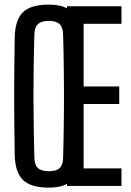

<svg xmlns="http://www.w3.org/2000/svg" viewBox="-20 -828 584 855"><path d="M197 7.5Q117.5 7.5 82.2 -26.8Q47 -61 45.5 -140Q44.5 -206 43.8 -270.8Q43 -335.5 43 -400Q43 -464.5 43.8 -529.2Q44.5 -594 45.5 -660Q47 -739.5 82.2 -773.5Q117.5 -807.5 197 -807.5Q249.5 -807.5 278 -790.5L278.5 -800H521V-722H352.5V-443H511V-365H352.5V-78H521V0H278.5L278 -9.5Q249.5 7.5 197 7.5ZM197 -65.5Q230.5 -65.5 245.5 -79.5Q260.5 -93.5 261 -125.5Q262 -157.5 262.8 -194.8Q263.5 -232 264 -272.5Q264.5 -313 264.8 -355.2Q265 -397.5 264.8 -440Q264.5 -482.5 264 -523.5Q263.5 -564.5 262.8 -602.8Q262 -641 261 -674.5Q260.5 -706.5 245.2 -720.8Q230 -735 197 -735Q164.5 -735 149.2 -720.8Q134 -706.5 133 -674.5Q131 -608.5 130 -540Q129 -471.5 129 -401.8Q129 -332 130.2 -262.8Q131.5 -193.5 133 -125.5Q134 -93.5 149.2 -79.5Q164.5 -65.5 197 -65.5Z"/></svg>

Font: Big Shoulders Display Thin SemiBold
Style: Regular
Weight: 600
Version: Version 2.002